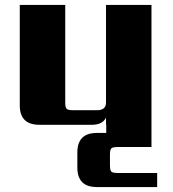

<svg xmlns="http://www.w3.org/2000/svg" viewBox="-20 -505 702 777"><path d="M456 195H616V252H372Q293 252 293 173V112Q293 33 372 33H410V0H409V-29Q395 0 352 0H139Q60 0 60 -79V-485H244V-90Q244 -70 250 -64.5Q256 -59 275 -59H373Q409 -59 409 -90V-485H593V90H456Q436 90 430.5 95.5Q425 101 425 120V164Q425 184 430.5 189.5Q436 195 456 195Z"/></svg>

Font: Sarpanch ExtraBold
Style: Regular
Weight: 800
Designer: Manushi Parikh (Devanagari and Latin), Jyotish Sonowal (Devanagari)
Foundry: Indian Type Foundry
Version: Version 2.004;PS 1.0;hotconv 1.0.78;makeotf.lib2.5.61930; tt